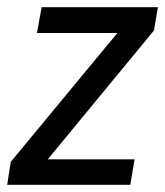

<svg xmlns="http://www.w3.org/2000/svg" viewBox="-28 -515 460 535"><path d="M347 -71 335 0H-8L2 -64L299 -423H75L88 -495H412L401 -430L105 -71Z"/></svg>

Font: Inria Sans
Style: Italic
Weight: 400
Italic angle: -10°
Designer: Black Foundry Team
Foundry: Black Foundry
Version: Version 1.2; ttfautohint (v1.8.3)